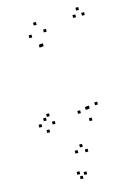

<svg xmlns="http://www.w3.org/2000/svg" viewBox="-162 -849 943 1313"><g transform="rotate(-15 310.0 -193.0)"><path d="M171.5 -33V-53H151.5V-33ZM221 -564.5V-584.5H201V-564.5ZM230.5 -566.5V-586.5H210.5V-566.5ZM358 -58.5V-78.5H338V-58.5ZM421.5 10V-10H401.5V10ZM485.5 -85.5V-105.5H465.5V-85.5ZM557.5 -700V-720H537.5V-700ZM528 -744V-764H508V-744ZM495.5 -700.5V-720.5H475.5V-700.5ZM424.5 -73.5V-93.5H404.5V-73.5ZM415.5 -71.5V-91.5H395.5V-71.5ZM276 -657V-677H256V-657ZM222 -720V-740H202V-720ZM170.5 -644.5V-664.5H150.5V-644.5ZM119 -70.5V-90.5H99V-70.5ZM146.5 -93.5V-113.5H126.5V-93.5ZM78 -36V-56H58V-36ZM121 13.5V-6.5H101V13.5ZM291.5 356V336H271.5V356ZM339.5 208.5V188.5H319.5V208.5ZM311 166.5V146.5H291V166.5ZM270.5 199.5V179.5H250.5V199.5ZM245.5 343V323H225.5V343ZM259.5 378V358H239.5V378Z"/></g></svg>

Font: Monaspace Radon Dots Var
Style: Regular
Weight: 400
Designer: Riley Cran and the Lettermatic Team
Version: Version 1.100 (Monaspace Radon Dots)